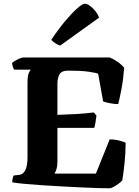

<svg xmlns="http://www.w3.org/2000/svg" viewBox="-20 -1013 747 1033"><path d="M570 0Q552 0 512.5 -1Q473 -2 421.5 -4.5Q370 -7 314 -10Q258 -13 205 -16.5Q152 -20 110 -24Q68 -28 46 -32Q46 -44 48.5 -54Q51 -64 54 -69L83 -72Q128 -77 128 -168V-563Q128 -610 136.5 -623.5Q145 -637 145 -638H57Q53 -642 49.5 -652.5Q46 -663 45 -674Q51 -680 63 -687Q75 -694 87.5 -699Q100 -704 106 -704H570Q590 -696 612.5 -680.5Q635 -665 648 -648Q643 -582 633 -531Q623 -480 616 -453Q595 -453 572.5 -457.5Q550 -462 535 -467L508 -616Q495 -622 455 -627.5Q415 -633 348 -633Q311 -633 300 -613Q289 -593 289 -563V-395Q350 -397 392.5 -399.5Q435 -402 485 -408L499 -391Q494 -347 487 -325H289V-143Q289 -120 283.5 -102.5Q278 -85 273 -79H496L570 -263Q598 -263 622.5 -256.5Q647 -250 656 -245Q656 -191 650 -134.5Q644 -78 638 -43Q632 -35 618.5 -25Q605 -15 591 -7.5Q577 0 570 0ZM304 -768Q289 -772 275.5 -781.5Q262 -791 256 -799Q294 -856 330.5 -899.5Q367 -943 395.5 -968Q424 -993 437 -993Q448 -993 463.5 -982Q479 -971 493 -953.5Q507 -936 513 -918Z"/></svg>

Font: Texturina ExtraBold
Style: Regular
Weight: 800
Designer: Guillermo Torres Carreño
Foundry: Omnibus-Type
Version: Version 1.002; ttfautohint (v1.8.3)